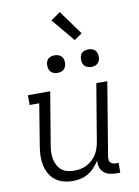

<svg xmlns="http://www.w3.org/2000/svg" viewBox="-104 -1043 808 1119"><g transform="rotate(-10 300.0 -483.5)"><path d="M235 8Q206 8 179 0.5Q152 -7 131 -23.5Q110 -40 97 -64Q84 -88 78.5 -115Q73 -142 74 -170.5Q75 -199 80 -228L120 -472H63V-530H195L143 -218Q140 -198 139 -177.5Q138 -157 142 -138Q146 -119 155 -101.5Q164 -84 178.5 -72Q193 -60 212.5 -55Q232 -50 252 -50Q252 -50 252.5 -50Q253 -50 253 -50Q272 -50 291 -53.5Q310 -57 328 -66.5Q346 -76 361 -90Q376 -104 386.5 -121Q397 -138 403 -157Q409 -176 412 -195L468 -530H533L461 -96Q460 -86 461 -77Q462 -68 467.5 -61.5Q473 -55 481.5 -52.5Q490 -50 499 -50H515V8H490Q470 8 450.5 3Q431 -2 417 -15Q403 -28 397.5 -47Q392 -66 395 -86Q382 -65 365 -46.5Q348 -28 326.5 -15Q305 -2 281.5 3Q258 8 235 8ZM456 -628Q444 -628 432.5 -632.5Q421 -637 414 -646Q407 -655 405 -667.5Q403 -680 405 -693Q406 -701 410.5 -709.5Q415 -718 422.5 -723Q430 -728 439 -730Q448 -732 456 -732Q469 -732 480.5 -727.5Q492 -723 499 -714Q506 -705 508 -692.5Q510 -680 508 -667Q506 -659 501.5 -650.5Q497 -642 489.5 -637Q482 -632 473.5 -630Q465 -628 456 -628ZM256 -628Q244 -628 232.5 -632.5Q221 -637 214 -646Q207 -655 205 -667.5Q203 -680 205 -693Q206 -701 210.5 -709.5Q215 -718 222.5 -723Q230 -728 239 -730Q248 -732 256 -732Q269 -732 280.5 -727.5Q292 -723 299 -714Q306 -705 308 -692.5Q310 -680 308 -667Q306 -659 301.5 -650.5Q297 -642 289.5 -637Q282 -632 273.5 -630Q265 -628 256 -628ZM388 -799 274 -935 330 -975 434 -831Z"/></g></svg>

Font: Iosevka Slab Light Extended
Style: Italic
Weight: 300
Width: 7
Italic angle: -9°
Monospace: yes
Designer: Belleve Invis
Foundry: Belleve Invis
Version: Version 11.1.0; ttfautohint (v1.8.3)